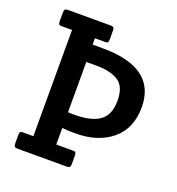

<svg xmlns="http://www.w3.org/2000/svg" viewBox="-125 -781 814 883"><g transform="rotate(20 282.5 -339.5)"><path d="M298 0H59Q48 0 44 -4Q40 -8 40 -19V-61Q40 -72 44 -76Q48 -80 59 -79H107V-599H59Q48 -598 44 -602Q40 -606 40 -617V-660Q40 -671 44 -675Q48 -679 59 -679H266Q277 -679 281 -675Q285 -671 285 -660V-617Q285 -606 281 -602Q277 -598 266 -599H219V-568H267Q530 -568 530 -374Q530 -270 462 -213.5Q394 -157 283 -157Q244 -157 219 -160V-79H298Q309 -80 313 -76Q317 -72 317 -61V-19Q317 -8 313 -4Q309 0 298 0ZM269 -483H219V-237Q227 -236 250 -236Q333 -236 374 -265.5Q415 -295 415 -364Q415 -433 376.5 -458Q338 -483 269 -483Z"/></g></svg>

Font: Crete Round
Style: Regular
Weight: 400
Designer: Veronika Burian
Foundry: TypeTogether
Version: Version 1.001